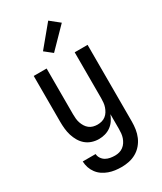

<svg xmlns="http://www.w3.org/2000/svg" viewBox="-241 -852 982 1161"><g transform="rotate(-30 250.0 -271.5)"><path d="M248 223Q225 223 203 220Q181 217 160 209.5Q139 202 120.5 189.5Q102 177 88.5 159Q75 141 68 120Q61 99 60 76H150Q151 93 160.5 107Q170 121 184 129Q198 137 214.5 140Q231 143 248 143Q263 143 278 139Q293 135 305.5 125.5Q318 116 326.5 103Q335 90 340 75.5Q345 61 346.5 45.5Q348 30 348 15V-88Q340 -67 327.5 -48.5Q315 -30 297 -17Q279 -4 257.5 2Q236 8 214 8Q190 8 166.5 0.5Q143 -7 124.5 -22.5Q106 -38 93.5 -59.5Q81 -81 74 -104Q67 -127 64.5 -151.5Q62 -176 62 -200V-520H152V-200Q152 -185 153.5 -169.5Q155 -154 160 -139.5Q165 -125 173 -112Q181 -99 193 -89.5Q205 -80 220 -76Q235 -72 250 -72Q265 -72 280 -76Q295 -80 307 -89.5Q319 -99 327 -112Q335 -125 340 -139.5Q345 -154 346.5 -169.5Q348 -185 348 -200V-520H438V15Q438 42 434 68.5Q430 95 419.5 119.5Q409 144 391.5 164.5Q374 185 350.5 198.5Q327 212 300.5 217.5Q274 223 248 223ZM238 -579 185 -621 305 -766 370 -714Z"/></g></svg>

Font: Iosevka Bendy Medium
Style: Regular
Weight: 500
Monospace: yes
Designer: Belleve Invis
Foundry: Belleve Invis
Version: Version 30.1.2